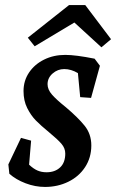

<svg xmlns="http://www.w3.org/2000/svg" viewBox="-20 -727 459 759"><path d="M17 -40 13 -77 63 -182 103 -171 95 -76Q112 -60 128 -53Q144 -46 164 -46Q197 -46 217.5 -65Q238 -84 238 -120Q238 -141 223 -158.5Q208 -176 174 -204Q141 -231 121.5 -251Q102 -271 87.5 -300Q73 -329 73 -367Q73 -408 95 -440.5Q117 -473 154.5 -491.5Q192 -510 238 -510Q279 -510 354 -495L375 -467L340 -340L297 -343L288 -438Q261 -454 234 -454Q208 -454 188 -436.5Q168 -419 168 -394Q168 -373 185.5 -353Q203 -333 238 -305Q288 -263 314.5 -230Q341 -197 341 -152Q341 -104 316.5 -66.5Q292 -29 250 -8.5Q208 12 158 12Q119 12 81 -2.5Q43 -17 17 -40ZM90 -578 253 -707H317L419 -572L381 -540L274 -638L117 -544Z"/></svg>

Font: Andada Pro SemiBold
Style: Italic
Weight: 600
Italic angle: -6.99998°
Designer: Carolina Giovagnoli
Foundry: Huerta Tipografica
Version: Version 3.005